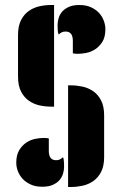

<svg xmlns="http://www.w3.org/2000/svg" viewBox="-20 -746 486 767"><path d="M196 -320H184Q161 -320 138 -325Q115 -330 95.5 -343.5Q76 -357 64 -380.5Q52 -404 52 -440V-606Q52 -642 64 -665.5Q76 -689 95.5 -702.5Q115 -716 138 -721Q161 -726 184 -726H196ZM45 -96Q45 -127 57 -146.5Q69 -166 86 -177Q103 -188 122 -191.5Q141 -195 155 -195Q167 -195 175 -193V-143Q175 -106 204 -106Q213 -106 219 -109Q225 -112 232 -118Q235 -110 235.5 -98Q236 -86 236 -79Q236 -67 232 -53Q228 -39 218.5 -27.5Q209 -16 192 -8Q175 0 149 0Q122 0 102.5 -9Q83 -18 70.5 -31.5Q58 -45 51.5 -62Q45 -79 45 -96ZM252 -405H264Q286 -405 309.5 -400Q333 -395 352.5 -381.5Q372 -368 384 -344.5Q396 -321 396 -285V-119Q396 -83 384 -59.5Q372 -36 352.5 -22.5Q333 -9 309.5 -4Q286 1 264 1H252ZM401 -630Q401 -598 389 -579Q377 -560 360 -549Q343 -538 324 -534.5Q305 -531 291 -531Q279 -531 271 -533V-583Q271 -620 242 -620Q233 -620 227 -617Q221 -614 214 -608Q211 -616 210.5 -628Q210 -640 210 -647Q210 -659 214 -673Q218 -687 227.5 -698.5Q237 -710 254 -718Q271 -726 297 -726Q324 -726 343.5 -717Q363 -708 375.5 -694.5Q388 -681 394.5 -663.5Q401 -646 401 -630Z"/></svg>

Font: Kenia
Style: Regular
Weight: 400
Designer: Julia Petretta
Foundry: Julia Petretta
Version: Version 1.001